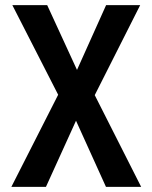

<svg xmlns="http://www.w3.org/2000/svg" viewBox="-20 -731 596 751"><path d="M164.6 -710.9 281.2 -457.5 395 -710.9H528.3L350.6 -358.9L532.2 0H394.5L277.3 -258.8L159.7 0H24.4L207.5 -360.4L28.3 -710.9Z"/></svg>

Font: Roboto Condensed Medium
Style: Regular
Weight: 500
Designer: Christian Robertson
Foundry: Google
Version: Version 3.0